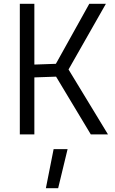

<svg xmlns="http://www.w3.org/2000/svg" viewBox="-20 -712 609 1017"><path d="M85 0ZM277 -306 162 -302V0H85V-692H162V-370L276 -374L453 -692H541L343 -344L552 0H461ZM264 78H338L288 285H223Z"/></svg>

Font: Cairo
Style: Regular
Weight: 400
Designer: Mohamed Gaber, the designers of Titillium
Foundry: Kief Type Foundry
Version: Version 2.009; ttfautohint (v1.5.33-1714) -l 8 -r 50 -G 200 